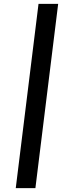

<svg xmlns="http://www.w3.org/2000/svg" viewBox="-20 -731 335 987"><path d="M178 -711H279L162 236H61Z"/></svg>

Font: Josefin Sans Thin SemiBold
Style: Italic
Weight: 600
Italic angle: -7°
Version: Version 2.000